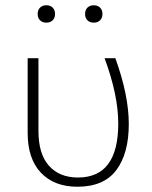

<svg xmlns="http://www.w3.org/2000/svg" viewBox="-20 -702 578 729"><path d="M360 -625Q351 -616 336 -616Q321 -616 312 -625Q303 -634 303 -649Q303 -664 312 -673Q321 -682 336 -682Q351 -682 360 -673Q369 -664 369 -649Q369 -634 360 -625ZM180 -625Q171 -616 156 -616Q141 -616 132 -625Q123 -634 123 -649Q123 -664 132 -673Q141 -682 156 -682Q171 -682 180 -673Q189 -664 189 -649Q189 -634 180 -625ZM274 7Q186 7 135.5 -46Q85 -99 85 -198V-481H126V-205Q126 -117 166 -72.5Q206 -28 276 -28Q429 -28 429 -233Q429 -341 377 -481H418Q469 -340 469 -231Q469 -119 421.5 -56Q374 7 274 7Z"/></svg>

Font: Cantarell Light
Style: Regular
Weight: 300
Designer: Dave Crossland, Nikolaus Waxweiler, Florian Fecher, Jacques Le Bailly, Eben Sorkin, Alexei Vanyashin, Alexios Zavras, Em
Version: Version 0.303